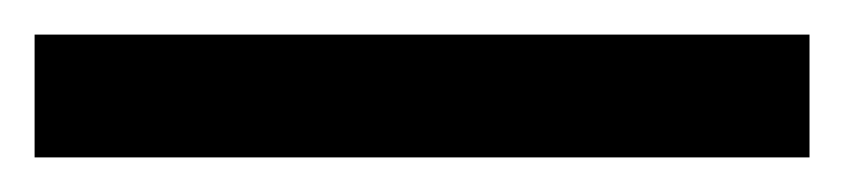

<svg xmlns="http://www.w3.org/2000/svg" viewBox="-22 63 488 111"><path d="M446 154H-2V83H446Z"/></svg>

Font: Noto Sans Ethiopic Condensed Medium
Style: Regular
Weight: 500
Width: 3
Designer: Monotype Design Team
Foundry: Monotype Imaging Inc.
Version: Version 2.102; ttfautohint (v1.8.4.7-5d5b)